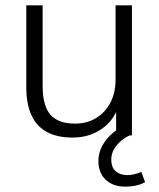

<svg xmlns="http://www.w3.org/2000/svg" viewBox="-20 -505 593 716"><path d="M251 8Q193 8 154.5 -13Q116 -34 97 -76Q78 -118 78 -180V-485H139V-183Q139 -136 151.5 -105Q164 -74 191 -59Q218 -44 259 -44Q304 -44 338 -64.5Q372 -85 391.5 -122Q411 -159 411 -209V-485H472V0H413V-117H425Q406 -56 359 -24Q312 8 251 8ZM446 191Q402 191 374.5 165.5Q347 140 347 96Q347 57 371.5 22.5Q396 -12 439 -34L464 0Q449 6 433 19Q417 32 406 50Q395 68 395 90Q395 120 412 134Q429 148 454 148Q467 148 480 145Q493 142 507 136L521 174Q508 182 489 186.5Q470 191 446 191Z"/></svg>

Font: Nunito Sans 12pt ExtraLight Light
Style: Regular
Weight: 300
Version: Version 3.101;gftools[0.9.27]